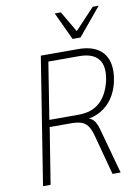

<svg xmlns="http://www.w3.org/2000/svg" viewBox="-99 -985 765 1050"><g transform="rotate(-10 284.0 -459.5)"><path d="M53 0 165 -705H371Q438 -705 479 -680Q520 -655 534 -608Q548 -561 534 -494Q522 -442 495.5 -404Q469 -366 429.5 -343.5Q390 -321 338 -317L345 -324L351 -323Q375 -321 390.5 -303.5Q406 -286 416 -247L484 0H439L378 -228Q369 -260 355 -279Q341 -298 319 -305Q297 -312 263 -312H145L95 0ZM150 -351H312Q386 -351 430.5 -391Q475 -431 493 -509Q509 -588 477.5 -627Q446 -666 371 -666H200ZM352 -765 280 -919H314L382 -803L491 -919H524L396 -765Z"/></g></svg>

Font: Nunito Sans 10pt Condensed ExtraLight
Style: Italic
Weight: 250
Width: 3
Italic angle: -9°
Designer: Vernon Adams
Foundry: Vernon Adams
Version: Version 3.101;gftools[0.9.27]